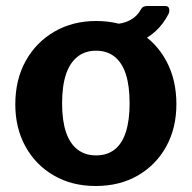

<svg xmlns="http://www.w3.org/2000/svg" viewBox="-20 -610 639 640"><path d="M299 10Q220 10 159.5 -25Q99 -60 65 -121.5Q31 -183 31 -262Q31 -345 66 -407.5Q101 -470 162 -505Q223 -540 300 -540Q381 -540 441 -504.5Q501 -469 534.5 -406.5Q568 -344 568 -263Q568 -183 534 -121.5Q500 -60 439.5 -25Q379 10 299 10ZM300 -92Q337 -92 362 -111.5Q387 -131 399.5 -170Q412 -209 412 -265Q412 -324 399.5 -362.5Q387 -401 362 -421Q337 -441 300 -441Q264 -441 238.5 -421Q213 -401 200 -362.5Q187 -324 187 -265Q187 -208 200 -169.5Q213 -131 238.5 -111.5Q264 -92 300 -92ZM531 -590Q541 -590 543.5 -582Q546 -574 542 -564Q525 -530 497.5 -505Q470 -480 434 -467Q398 -454 357 -454L360 -530Q389 -530 413 -542.5Q437 -555 450 -579Q454 -586 459.5 -588Q465 -590 471 -590Z"/></svg>

Font: Libre Franklin Thin
Style: Bold
Weight: 700
Version: Version 3.000